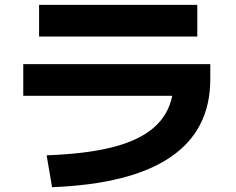

<svg xmlns="http://www.w3.org/2000/svg" viewBox="-20 -738 978 794"><path d="M692.4 -341.8H76.2V-472.7H849.6V-410.2Q849.6 -200.2 685.5 -88.4Q521.5 23.4 195.3 36.1L172.9 -95.7Q336.9 -101.6 445.8 -129.4Q554.7 -157.2 615.2 -209.5Q675.8 -261.7 692.4 -341.8ZM141.6 -717.8H795.9V-586.9H141.6Z"/></svg>

Font: Pretendard JP ExtraBold
Style: Regular
Weight: 800
Designer: Base glyphs from Inter by Rasmus Andersson; Hangeul glyphs from Noto Sans CJK(Source Han Sans) by Jang Soo-young and Kan
Foundry: Kil Hyung-jin
Version: Version 1.309